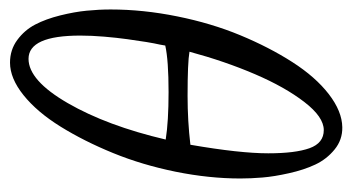

<svg xmlns="http://www.w3.org/2000/svg" viewBox="-186 -534 724 395"><g transform="rotate(90 176.5 -337.0)"><path d="M176.8 -360.4Q228.5 -360.4 277.3 -366.2Q294.9 -467.8 294.9 -526.4Q294.9 -582 284.4 -611.3Q273.9 -640.6 247.1 -640.6Q220.2 -640.6 189.5 -600.8Q158.7 -561 132.1 -499Q105.5 -437 85.9 -364.3Q107.9 -360.4 176.8 -360.4ZM241.2 -678.7Q267.1 -679.2 287.1 -662.8Q307.1 -646.5 318.1 -623Q329.1 -599.6 335.9 -568.8Q342.8 -538.1 344.7 -514.4Q346.7 -490.7 346.7 -468.8Q346.7 -404.8 332.8 -335.9Q318.8 -267.1 294.4 -207.3Q270 -147.5 240 -99.1Q210 -50.8 175.3 -22.9Q140.6 4.9 108.4 4.9Q82 4.9 61.8 -10Q41.5 -24.9 30 -46.9Q18.6 -68.8 11.2 -98.4Q3.9 -127.9 1.5 -152.8Q-1 -177.7 -1 -202.1Q-1 -269 13.2 -339.1Q27.3 -409.2 52 -468.8Q76.7 -528.3 107.2 -575.9Q137.7 -623.5 173.1 -650.9Q208.5 -678.2 241.2 -678.7ZM266.6 -315.4Q229.5 -321.3 168.9 -321.3Q103.5 -321.3 73.2 -314.5L71.3 -303.7Q68.8 -293 65.9 -275.4Q63 -257.8 60.1 -236.3Q57.1 -214.8 54.9 -188.7Q52.7 -162.6 52.7 -139.6Q52.7 -33.2 100.6 -33.2Q145 -33.2 191.7 -114Q238.3 -194.8 266.6 -315.4Z"/></g></svg>

Font: Crimson
Style: Italic
Weight: 400
Italic angle: -11°
Version: Version 0.8